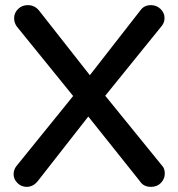

<svg xmlns="http://www.w3.org/2000/svg" viewBox="-20 -715 695 748"><path d="M33 -36Q33 -54 44 -68L265 -341L46 -611Q35 -626 35 -644Q35 -665 50.5 -680Q66 -695 88 -695Q115 -695 132 -674L330 -422L528 -676Q542 -695 568 -695Q590 -695 605.5 -680Q621 -665 621 -645Q621 -628 611 -615L390 -342L611 -70Q622 -59 622 -39Q622 -18 607 -2.5Q592 13 568 13Q539 13 525 -9L324 -261L126 -8Q108 13 84 13Q63 13 48 -2Q33 -17 33 -36Z"/></svg>

Font: 寒蝉全圆体 Bold
Style: Regular
Weight: 700
Designer: Warren2060
      Designed by Motoya company      

      [Varela Round]
      Joe Prince(Latin component); Avraham Cornf
Foundry: ChillType
Version: Version 3.200